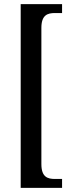

<svg xmlns="http://www.w3.org/2000/svg" viewBox="-20 -780 349 928"><path d="M80 128H280V85H246C210 85 180 76 180 13V-645C180 -708 210 -717 246 -717H280V-760H80Z"/></svg>

Font: Noto Serif Khmer ExtraCondensed Medium
Style: Regular
Weight: 500
Width: 2
Designer: Danh Hong and the Monotype Design Team
Foundry: Monotype Imaging Inc.
Version: Version 2.004